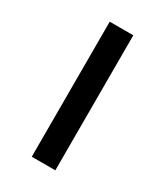

<svg xmlns="http://www.w3.org/2000/svg" viewBox="-141 -588 557 649"><g transform="rotate(30 138.0 -263.5)"><path d="M184 0H92V-527H184Z"/></g></svg>

Font: Statis Sans
Style: Regular
Weight: 400
Designer: bBox Type GmbH
Foundry: bBox Type GmbH
Version: Version 1.000